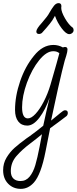

<svg xmlns="http://www.w3.org/2000/svg" viewBox="-66 -796 490 1226"><path d="M-46 291Q-46 247 -24.5 211Q-3 175 26.5 148.5Q56 122 104 87Q110 83 115 79.5Q120 76 123 74Q166 43 210 7Q217 -25 230 -84Q243 -143 251 -173Q224 -95 185.5 -44.5Q147 6 108 6Q71 6 50.5 -20.5Q30 -47 30 -94Q30 -182 62.5 -277Q95 -372 151 -440Q206 -509 275 -509Q307 -509 336 -493Q342 -496 349 -496Q365 -496 365 -480Q365 -466 357 -440Q349 -414 347 -408Q334 -361 304 -229L260 -26Q270 -33 303 -61Q307 -64 318 -73.5Q329 -83 336.5 -87.5Q344 -92 349 -92Q367 -92 367 -75Q367 -63 359 -55Q307 -15 254 23L225 170Q196 319 150 370Q114 410 67 410Q18 410 -14 377Q-46 344 -46 291ZM256 -254 295 -390 313 -456Q299 -469 274 -469Q231 -469 184.5 -412Q138 -355 106 -268Q75 -182 75 -111Q75 -40 112 -40Q134 -40 161 -69Q188 -98 213.5 -147.5Q239 -197 256 -254ZM187 140 202 61Q166 91 130 118Q75 159 39 200.5Q3 242 3 296Q3 328 19.5 344Q36 360 65 360Q100 360 123 332Q146 304 159.5 258.5Q173 213 187 140ZM285 -695Q282 -691 278 -683Q265 -655 201 -585Q192 -579 184 -579Q166 -579 166 -595Q166 -612 202 -651Q240 -695 248 -712Q265 -742 278.5 -759Q292 -776 308 -776Q326 -776 326 -757L325 -745Q325 -721 349 -679Q373 -637 400 -618Q404 -611 404 -603Q404 -593 395.5 -585.5Q387 -578 376 -578Q356 -578 328 -615Q300 -652 285 -695Z"/></svg>

Font: Bad Script
Style: Regular
Weight: 400
Italic angle: -10°
Designer: Roman Shchyukin (Gaslight Type Foundry), Cyreal (Charset Expansion)
Foundry: Gaslight
Version: Version 2.000